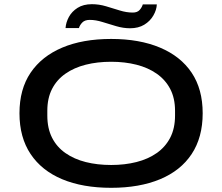

<svg xmlns="http://www.w3.org/2000/svg" viewBox="-20 -885 1061 917"><path d="M511 12Q375 12 277 -29Q179 -70 126 -149.5Q73 -229 73 -344Q73 -459 126 -537.5Q179 -616 277 -657.5Q375 -699 511 -699Q646 -699 744.5 -657.5Q843 -616 895.5 -537.5Q948 -459 948 -344Q948 -229 895.5 -149.5Q843 -70 744.5 -29Q646 12 511 12ZM511 -97Q576 -97 631.5 -111Q687 -125 728.5 -154Q770 -183 793 -227.5Q816 -272 816 -333V-356Q816 -416 793 -460Q770 -504 728.5 -533Q687 -562 631.5 -576Q576 -590 511 -590Q445 -590 389.5 -576Q334 -562 292.5 -533Q251 -504 228.5 -460Q206 -416 206 -356V-333Q206 -272 228.5 -227.5Q251 -183 292.5 -154Q334 -125 389.5 -111Q445 -97 511 -97ZM293 -751Q295 -778 309 -804Q323 -830 350.5 -847.5Q378 -865 419 -865Q453 -865 486.5 -855Q520 -845 552 -835Q584 -825 614 -825Q636 -825 647 -837.5Q658 -850 662 -864H729Q728 -838 712.5 -811Q697 -784 669 -767Q641 -750 601 -750Q569 -750 535 -760Q501 -770 469 -780Q437 -790 409 -790Q385 -790 373 -777.5Q361 -765 357 -751Z"/></svg>

Font: Archivo Expanded Medium
Style: Regular
Weight: 500
Width: 7
Designer: Hector Gatti
Foundry: Omnibus-Type
Version: Version 2.001